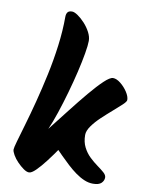

<svg xmlns="http://www.w3.org/2000/svg" viewBox="-88 -870 699 921"><g transform="rotate(10 261.0 -410.0)"><path d="M188 -808Q199 -808 216 -796.5Q233 -785 250.5 -766Q268 -747 279.5 -725Q291 -703 291 -683Q291 -662 284 -621Q277 -580 265 -529Q253 -478 237.5 -423.5Q222 -369 205.5 -319.5Q189 -270 173 -234Q213 -285 253 -336.5Q293 -388 329.5 -431.5Q366 -475 394 -501.5Q422 -528 437 -528Q454 -528 474 -512Q494 -496 508 -474.5Q522 -453 522 -436Q522 -428 505 -412Q488 -396 462.5 -374Q437 -352 411.5 -328Q386 -304 369 -280Q352 -256 352 -236Q352 -202 365 -176.5Q378 -151 397.5 -132.5Q417 -114 436.5 -100Q456 -86 469 -74.5Q482 -63 482 -51Q482 -36 470 -24Q458 -12 429 -12Q408 -12 386.5 -21Q365 -30 343.5 -45.5Q322 -61 301.5 -80Q281 -99 262 -118Q246 -135 228 -152.5Q210 -170 202 -180L299 -236Q274 -195 247 -155.5Q220 -116 195 -83.5Q170 -51 150 -31.5Q130 -12 118 -12Q106 -12 90.5 -23Q75 -34 60 -49.5Q45 -65 35.5 -81.5Q26 -98 26 -108Q26 -116 35.5 -149.5Q45 -183 60.5 -235.5Q76 -288 93 -353.5Q110 -419 125.5 -491Q141 -563 150.5 -636.5Q160 -710 160 -777Q160 -791 166 -799.5Q172 -808 188 -808Z"/></g></svg>

Font: Kalam Variable Light
Style: Regular
Weight: 300
Designer: Lipi Raval, Jonny Pinhorn
Foundry: Indian Type Foundry
Version: Version 3.000